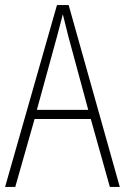

<svg xmlns="http://www.w3.org/2000/svg" viewBox="-20 -735 491 755"><path d="M412 0H451L250 -715H204L0 0H40L116 -267H337ZM249 -591 327 -303H125L204 -591C212 -623 220 -649 227 -679C234 -649 242 -621 249 -591Z"/></svg>

Font: Noto Sans Hebrew Condensed ExtraLight
Style: Regular
Weight: 200
Width: 3
Designer: Monotype Design Team
Foundry: Monotype Imaging Inc.
Version: Version 2.004